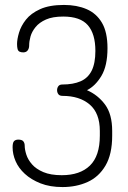

<svg xmlns="http://www.w3.org/2000/svg" viewBox="-20 -751 520 777"><path d="M233 6Q182 6 144 -9Q106 -24 80.5 -47.5Q55 -71 43 -99Q31 -127 31 -155Q31 -174 37 -180Q43 -186 54 -186Q69 -186 74.5 -179Q80 -172 80 -161Q80 -146 86.5 -125.5Q93 -105 109.5 -86Q126 -67 155.5 -54.5Q185 -42 230 -42Q304 -42 344 -81Q384 -120 384 -202V-221Q384 -293 343 -328Q302 -363 233 -363Q221 -363 216 -370Q211 -377 211 -386Q211 -395 216 -402Q221 -409 232 -409Q276 -409 306 -422Q336 -435 351 -465Q366 -495 366 -545Q366 -614 335.5 -649Q305 -684 236 -684Q193 -684 166 -672Q139 -660 124 -641.5Q109 -623 103.5 -603.5Q98 -584 98 -567Q98 -555 92 -547Q86 -539 74 -539Q65 -539 59 -542Q53 -545 51 -553Q49 -561 49 -573Q49 -592 57 -619Q65 -646 85 -671.5Q105 -697 142.5 -714Q180 -731 239 -731Q291 -731 330.5 -714Q370 -697 392.5 -659Q415 -621 415 -556Q415 -485 390.5 -444Q366 -403 332 -386Q376 -367 405 -328Q434 -289 434 -221V-202Q434 -127 407 -81Q380 -35 334.5 -14.5Q289 6 233 6Z"/></svg>

Font: Dosis ExtraLight Light
Style: Regular
Weight: 300
Version: Version 3.001; ttfautohint (v1.8.2)